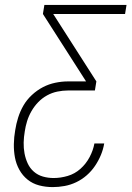

<svg xmlns="http://www.w3.org/2000/svg" viewBox="-20 -755 540 783"><path d="M195 8Q166 8 139.5 1Q113 -6 92.5 -22.5Q72 -39 59 -62.5Q46 -86 41 -112.5Q36 -139 36.5 -167.5Q37 -196 42 -224Q46 -250 54 -275.5Q62 -301 75.5 -324.5Q89 -348 110 -367.5Q131 -387 155 -399.5Q179 -412 205.5 -417.5Q232 -423 257 -423H331L155 -698L161 -735H496L490 -698H197L373 -423L367 -386H257Q236 -386 214 -381.5Q192 -377 172 -366Q152 -355 136 -338.5Q120 -322 108.5 -302Q97 -282 90.5 -261Q84 -240 81 -219Q77 -196 76.5 -173.5Q76 -151 80 -129.5Q84 -108 93 -88.5Q102 -69 118 -55Q134 -41 155 -35Q176 -29 199 -29Q227 -29 256 -37.5Q285 -46 308 -66.5Q331 -87 345.5 -114.5Q360 -142 365 -170H405Q401 -146 391.5 -123Q382 -100 367.5 -78.5Q353 -57 333.5 -40Q314 -23 291 -12Q268 -1 243.5 3.5Q219 8 195 8Z"/></svg>

Font: Iosevka Extralight Oblique
Style: Regular
Weight: 200
Italic angle: -9°
Monospace: yes
Designer: Belleve Invis
Foundry: Belleve Invis
Version: Version 32.5.0; ttfautohint (v1.8.4)